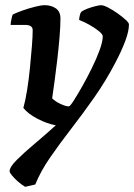

<svg xmlns="http://www.w3.org/2000/svg" viewBox="-20 -520 517 740"><path d="M77 200Q63 192 49 179.5Q35 167 26 156Q17 145 17 140Q17 124 44.5 96.5Q72 69 113 34.5Q154 0 195 -37Q162 -43 125 -62Q88 -81 70 -104Q78 -132 84.5 -173Q91 -214 95.5 -259Q100 -304 103 -342.5Q106 -381 106 -404Q106 -424 76 -424H21Q21 -432 24 -446Q27 -460 29 -464Q43 -471 67 -479.5Q91 -488 115 -494Q139 -500 152 -500Q178 -500 195.5 -487.5Q213 -475 213 -449Q213 -418 209.5 -377Q206 -336 201 -292Q196 -248 190.5 -208.5Q185 -169 181 -141Q193 -129 213 -119.5Q233 -110 245 -110Q249 -109 263 -130.5Q277 -152 296 -185.5Q315 -219 333.5 -256.5Q352 -294 364 -327Q376 -360 376 -380Q376 -388 360.5 -400.5Q345 -413 323.5 -425Q302 -437 285 -443Q285 -450 287.5 -460.5Q290 -471 293 -474Q300 -480 315.5 -486Q331 -492 347 -496Q363 -500 370 -500Q379 -500 396.5 -491Q414 -482 432.5 -469Q451 -456 464 -444Q477 -432 477 -426Q477 -400 463 -362.5Q449 -325 426 -281Q388 -208 343 -144Q298 -80 253.5 -22.5Q209 35 172.5 88Q136 141 116 191Z"/></svg>

Font: Texturina 72pt 72pt Regular
Style: Bold Italic
Weight: 700
Italic angle: -11°
Designer: Guillermo Torres Carreño
Foundry: Omnibus-Type
Version: Version 1.002; ttfautohint (v1.8.3)